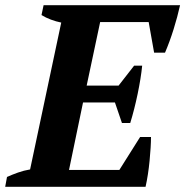

<svg xmlns="http://www.w3.org/2000/svg" viewBox="-44 -720 714 740"><path d="M650 -700Q640 -655 625 -607Q610 -559 592 -517H550L529 -635H342L290 -390H413L473 -467H504Q499 -418 486.5 -358Q474 -298 458 -246H426L399 -325H276L222 -65H416L496 -192H538Q538 -174 536.5 -150Q535 -126 532.5 -100Q530 -74 526 -48Q522 -22 517 0H-24L-17 -38Q3 -47 25.5 -55Q48 -63 72 -67L192 -633Q172 -637 152 -644.5Q132 -652 116 -662L124 -700Z"/></svg>

Font: PTSerif
Style: Bold Italic
Weight: 700
Italic angle: -12°
Designer: A.Korolkova, O.Umpeleva, V.Yefimov
Foundry: ParaType Ltd
Version: Version 1.000W OFL; ttfautohint (v1.2) -l 8 -r 50 -G 200 -x 